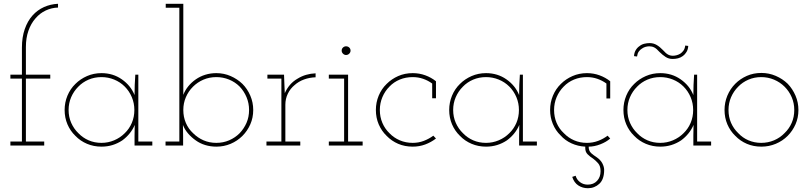

<svg xmlns="http://www.w3.org/2000/svg" viewBox="-20 -770 4280 1016"><path d="M214 0V-21H117V-354H246V-375H117V-521Q117 -569 130.5 -607.5Q144 -646 168 -673Q191 -700 222 -714.5Q253 -729 287 -730V-750Q247 -748 212.5 -732.5Q178 -717 152 -688Q126 -659 111 -616Q96 -573 96 -518V-375H35V-354H96V-21H35V0Z M786 0V-21H712V-375H696Q694 -348 693 -321Q692 -294 692 -267Q672 -317 625 -350Q578 -383 517 -383Q476 -383 440.5 -367.5Q405 -352 379 -326Q352 -300 337 -264Q322 -228 322 -188Q322 -147 337 -112Q352 -77 379 -51Q405 -24 440.5 -9Q476 6 517 6Q548 6 575.5 -2.5Q603 -11 627 -27Q649 -43 666 -64Q683 -85 693 -109Q693 -94 692.5 -80Q692 -66 692 -51V0ZM517 -362Q552 -362 584 -349Q616 -336 640 -312Q664 -288 677.5 -256Q691 -224 691 -188Q691 -151 677.5 -119.5Q664 -88 640 -65Q616 -41 584 -27.5Q552 -14 517 -14Q480 -14 449 -27.5Q418 -41 395 -65Q371 -88 357 -119.5Q343 -151 343 -188Q343 -224 356.5 -255.5Q370 -287 394 -311Q417 -335 448.5 -348.5Q480 -362 517 -362Z M856 0H949V-51Q949 -66 948.5 -80Q948 -94 948 -109Q957 -85 975 -64Q993 -43 1016 -27Q1038 -11 1066 -2.5Q1094 6 1125 6Q1165 6 1200.5 -9Q1236 -24 1263 -51Q1289 -77 1304.5 -112Q1320 -147 1320 -188Q1320 -228 1304.5 -264Q1289 -300 1263 -326Q1236 -352 1200.5 -367.5Q1165 -383 1125 -383Q1094 -383 1066.5 -374.5Q1039 -366 1016 -350Q993 -334 976 -313Q959 -292 950 -268Q950 -286 950 -296Q950 -306 950 -325V-750H857V-729H929V-21H856ZM1125 -362Q1160 -362 1192 -349Q1224 -336 1248 -312Q1271 -288 1284.5 -256Q1298 -224 1298 -188Q1298 -151 1284.5 -120Q1271 -89 1248 -65Q1224 -41 1192.5 -27.5Q1161 -14 1125 -14Q1088 -14 1057 -27.5Q1026 -41 1002 -65Q977 -88 963.5 -119.5Q950 -151 950 -188Q950 -224 963.5 -255.5Q977 -287 1001 -311Q1025 -335 1056.5 -348.5Q1088 -362 1125 -362Z M1569 0V-21H1490V-216Q1490 -247 1503 -274Q1516 -301 1538 -319Q1560 -339 1589 -349.5Q1618 -360 1650 -361V-382Q1624 -381 1600 -374Q1576 -367 1555 -354Q1532 -341 1515 -321.5Q1498 -302 1487 -277Q1486 -291 1486 -299.5Q1486 -308 1485 -322L1483 -375H1395V-354H1469V-21H1390V0Z M1899 0V-21H1822V-375H1720V-354H1801V-21H1720V0ZM1835 -502Q1835 -512 1828 -518.5Q1821 -525 1811 -525Q1802 -525 1795 -518.5Q1788 -512 1788 -502Q1788 -493 1795 -486Q1802 -479 1811 -479Q1821 -479 1828 -486Q1835 -493 1835 -502Z M2287 -37 2273 -52Q2250 -35 2222.5 -24.5Q2195 -14 2164 -14Q2127 -14 2095.5 -27.5Q2064 -41 2041 -65Q2017 -88 2003.5 -119.5Q1990 -151 1990 -188Q1990 -224 2003.5 -256Q2017 -288 2041 -312Q2064 -336 2095.5 -349Q2127 -362 2164 -362Q2193 -362 2219 -353Q2245 -344 2267 -328V-250H2287V-340Q2262 -360 2230.5 -371.5Q2199 -383 2164 -383Q2122 -383 2087 -367.5Q2052 -352 2026 -326Q1999 -300 1984 -264Q1969 -228 1969 -188Q1969 -147 1984 -112Q1999 -77 2026 -51Q2052 -24 2087 -9Q2122 6 2164 6Q2199 6 2230 -5.5Q2261 -17 2287 -37Z M2821 0V-21H2747V-375H2731Q2729 -348 2728 -321Q2727 -294 2727 -267Q2707 -317 2660 -350Q2613 -383 2552 -383Q2511 -383 2475.5 -367.5Q2440 -352 2414 -326Q2387 -300 2372 -264Q2357 -228 2357 -188Q2357 -147 2372 -112Q2387 -77 2414 -51Q2440 -24 2475.5 -9Q2511 6 2552 6Q2583 6 2610.5 -2.5Q2638 -11 2662 -27Q2684 -43 2701 -64Q2718 -85 2728 -109Q2728 -94 2727.5 -80Q2727 -66 2727 -51V0ZM2552 -362Q2587 -362 2619 -349Q2651 -336 2675 -312Q2699 -288 2712.5 -256Q2726 -224 2726 -188Q2726 -151 2712.5 -119.5Q2699 -88 2675 -65Q2651 -41 2619 -27.5Q2587 -14 2552 -14Q2515 -14 2484 -27.5Q2453 -41 2430 -65Q2406 -88 2392 -119.5Q2378 -151 2378 -188Q2378 -224 2391.5 -255.5Q2405 -287 2429 -311Q2452 -335 2483.5 -348.5Q2515 -362 2552 -362Z M3177 129Q3177 113 3167.5 94.5Q3158 76 3136 61Q3123 53 3109 41Q3095 29 3095 6Q3125 6 3157 -6.5Q3189 -19 3209 -37L3195 -52Q3173 -35 3145 -24.5Q3117 -14 3086 -14Q3049 -14 3018 -27.5Q2987 -41 2964 -65Q2939 -88 2925.5 -119.5Q2912 -151 2912 -188Q2912 -224 2925.5 -256Q2939 -288 2963 -312Q2986 -336 3017.5 -349Q3049 -362 3086 -362Q3115 -362 3141 -353Q3167 -344 3189 -328V-249H3209V-340Q3184 -360 3152.5 -371.5Q3121 -383 3086 -383Q3045 -383 3009.5 -367.5Q2974 -352 2948 -326Q2921 -300 2906 -264Q2891 -228 2891 -188Q2891 -149 2905.5 -114Q2920 -79 2946 -54Q2970 -27 3004 -11.5Q3038 4 3077 6V14Q3077 34 3089.5 46.5Q3102 59 3118 69Q3133 80 3145.5 94.5Q3158 109 3158 136Q3158 167 3139.5 187Q3121 207 3090 207Q3067 207 3049.5 194Q3032 181 3026 160L3008 166Q3018 197 3040.5 211.5Q3063 226 3091 226Q3126 226 3151.5 202.5Q3177 179 3177 129Z M3743 0V-21H3669V-375H3653Q3651 -348 3650 -321Q3649 -294 3649 -267Q3629 -317 3582 -350Q3535 -383 3474 -383Q3433 -383 3397.5 -367.5Q3362 -352 3336 -326Q3309 -300 3294 -264Q3279 -228 3279 -188Q3279 -147 3294 -112Q3309 -77 3336 -51Q3362 -24 3397.5 -9Q3433 6 3474 6Q3505 6 3532.5 -2.5Q3560 -11 3584 -27Q3606 -43 3623 -64Q3640 -85 3650 -109Q3650 -94 3649.5 -80Q3649 -66 3649 -51V0ZM3474 -362Q3509 -362 3541 -349Q3573 -336 3597 -312Q3621 -288 3634.5 -256Q3648 -224 3648 -188Q3648 -151 3634.5 -119.5Q3621 -88 3597 -65Q3573 -41 3541 -27.5Q3509 -14 3474 -14Q3437 -14 3406 -27.5Q3375 -41 3352 -65Q3328 -88 3314 -119.5Q3300 -151 3300 -188Q3300 -224 3313.5 -255.5Q3327 -287 3351 -311Q3374 -335 3405.5 -348.5Q3437 -362 3474 -362ZM3594 -474Q3605 -482 3613 -495.5Q3621 -509 3622 -527L3606 -529Q3604 -512 3596.5 -502Q3589 -492 3580 -486Q3570 -480 3559.5 -477.5Q3549 -475 3541 -475Q3527 -475 3515.5 -481Q3504 -487 3488 -505Q3472 -522 3455 -532Q3438 -542 3418 -542Q3404 -542 3389.5 -538.5Q3375 -535 3364 -526Q3352 -518 3344 -504.5Q3336 -491 3335 -473L3351 -471Q3353 -487 3360 -497Q3367 -507 3377 -513Q3387 -520 3397.5 -522.5Q3408 -525 3416 -525Q3430 -525 3442 -519Q3454 -513 3470 -495Q3486 -479 3502.5 -468.5Q3519 -458 3539 -458Q3554 -458 3568 -461.5Q3582 -465 3594 -474Z M4148 -51Q4174 -77 4189.5 -112Q4205 -147 4205 -188Q4205 -228 4189.5 -264Q4174 -300 4148 -327Q4121 -353 4085 -368.5Q4049 -384 4009 -384Q3967 -384 3932 -368.5Q3897 -353 3871 -327Q3844 -300 3829 -264Q3814 -228 3814 -188Q3814 -147 3829 -112Q3844 -77 3871 -51Q3897 -24 3932 -9Q3967 6 4009 6Q4049 6 4085 -9Q4121 -24 4148 -51ZM3886 -66Q3862 -89 3848.5 -120Q3835 -151 3835 -188Q3835 -224 3848.5 -255.5Q3862 -287 3886 -311Q3909 -335 3940.5 -348.5Q3972 -362 4008 -362Q4044 -362 4076 -348.5Q4108 -335 4132 -311Q4156 -287 4169.5 -255.5Q4183 -224 4183 -188Q4183 -151 4169.5 -120Q4156 -89 4132 -66Q4108 -41 4076 -27.5Q4044 -14 4008 -14Q3972 -14 3940.5 -27.5Q3909 -41 3886 -66Z"/></svg>

Font: Josefin Slab ExtraLight
Style: Regular
Weight: 250
Designer: Santiago Orozco
Foundry: Typemade
Version: Version 2.000